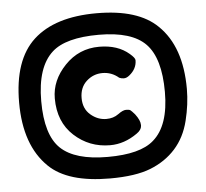

<svg xmlns="http://www.w3.org/2000/svg" viewBox="-49 -798 808 754"><g transform="rotate(-5 355.5 -421.5)"><path d="M598 -672Q686 -587 686 -420Q686 -360 670 -295.5Q654 -231 614.5 -187Q575 -143 515.5 -119.5Q456 -96 355 -96Q189 -96 115 -168Q25 -255 25 -423.5Q25 -592 109.5 -669.5Q194 -747 358 -747Q522 -747 598 -672ZM535 -228Q599 -283 599 -416Q599 -549 544.5 -605.5Q490 -662 359.5 -662Q229 -662 175 -613Q112 -556 112 -422Q112 -288 168.5 -234.5Q225 -181 353.5 -181Q482 -181 535 -228ZM425 -487Q397 -511 361 -511Q325 -511 298 -486.5Q271 -462 271 -420Q271 -378 299 -354Q327 -330 361 -330Q389 -330 408.5 -344.5Q428 -359 440.5 -359Q453 -359 457.5 -356Q462 -353 475 -338Q494 -313 494 -295V-291Q493 -275 474 -262Q423 -226 367 -226Q285 -226 225.5 -280.5Q166 -335 166 -428Q166 -499 221.5 -557Q277 -615 357 -615Q430 -615 475 -576Q495 -559 495 -550Q495 -516 465 -492Q454 -483 443.5 -483Q433 -483 425 -487Z"/></g></svg>

Font: Fredoka One
Style: Regular
Weight: 400
Version: Version 1.001;April 7, 2020;FontCreator 12.0.0.2522 64-bit